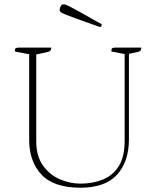

<svg xmlns="http://www.w3.org/2000/svg" viewBox="-20 -863 725 895"><path d="M355 12Q230 12 173 -49.5Q116 -111 116 -211V-610L49 -623Q49 -634 52.5 -637.5Q56 -641 66 -641H219Q219 -624 203 -621L149 -609V-204Q149 -136 180 -92Q211 -48 258.5 -27.5Q306 -7 355 -7Q411 -7 458 -25.5Q505 -44 533 -87.5Q561 -131 561 -206V-611L499 -623Q499 -634 502.5 -637.5Q506 -641 516 -641H639Q639 -624 623 -621L581 -612V-214Q581 -110 526 -49Q471 12 355 12ZM446 -737Q377 -761 339 -775Q301 -789 283.5 -796Q266 -803 262 -807.5Q258 -812 258 -816Q258 -825 263 -834Q268 -843 277 -843Q283 -843 297 -836.5Q311 -830 347 -810Q383 -790 454 -750Q454 -746 452.5 -741.5Q451 -737 446 -737Z"/></svg>

Font: Petrona Thin
Style: Regular
Weight: 100
Designer: Ringo R. Seeber
Foundry: Ringo R. Seeber
Version: Version 2.001; ttfautohint (v1.8.3)